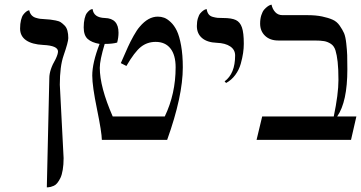

<svg xmlns="http://www.w3.org/2000/svg" viewBox="-20 -598 1545 821"><path d="M180.2 203.1 190.9 -264.2Q190.9 -299.3 217.8 -345.2Q228 -366.7 228 -377.9Q228 -402.8 165 -405.8Q116.7 -408.2 91.3 -426Q65.9 -443.8 65.9 -476.1Q65.9 -496.6 69.8 -512.2Q73.7 -527.8 79.6 -535.4Q85.4 -543 91.3 -547.6Q97.2 -552.2 101.1 -553.2L105 -554.2Q107.4 -542 114.5 -533.7Q121.6 -525.4 132.8 -522Q144 -518.6 151.6 -517.6Q159.2 -516.6 170.9 -516.1Q187 -515.1 195.3 -514.2Q203.6 -513.2 218 -510.5Q232.4 -507.8 240 -502.7Q247.6 -497.6 256.1 -489Q264.6 -480.5 268.3 -466.8Q272 -453.1 272 -435.1Q272 -418.5 252 -360.8Q235.8 -314.5 235.8 -235.8L252 78.1Q252 106 248.3 127.9Q244.6 149.9 238.5 162.6Q232.4 175.3 225.3 184.1Q218.3 192.9 210.4 196.3Q202.6 199.7 196.8 201.2Q190.9 202.6 185.8 202.9Q180.7 203.1 180.2 203.1Z M405.8 -410.2Q372.1 -416 355 -431.4Q337.9 -446.8 337.9 -481Q337.9 -502.4 341.8 -518.6Q345.7 -534.7 351.3 -542Q356.9 -549.3 362.5 -553.7Q368.2 -558.1 372.1 -558.6L376 -559.1Q380.4 -522.5 428.7 -521Q486.8 -519.5 486.8 -458Q486.8 -437.5 481 -416Q461.4 -410.2 427.7 -410.2Q406.7 -340.8 406.7 -308.1Q406.7 -226.6 461.9 -100.1H684.6Q731 -196.8 731 -310.1Q731 -362.8 708.7 -390.9Q686.5 -418.9 645.5 -418.9Q609.9 -418.9 582.8 -397.7Q555.7 -376.5 520.5 -315.9L496.6 -328.1Q517.1 -375 527.1 -397.2Q537.1 -419.4 551.3 -444.8Q565.4 -470.2 577.6 -483.9Q613.8 -526.9 654.8 -526.9Q668.9 -526.9 681.9 -522.2Q694.8 -517.6 710 -503.4Q725.1 -489.3 736.1 -466.6Q747.1 -443.8 754.4 -403.3Q761.7 -362.8 761.7 -310.1Q761.7 -186.5 694.8 0H415.5Q415 -32.7 394.8 -131.1Q374.5 -229.5 374.5 -274.9Q374.5 -329.6 405.8 -410.2Z M946.8 -243.2 940.4 -250Q985.4 -283.2 985.4 -360.8Q985.4 -385.3 964.6 -399.4Q943.8 -413.6 906.7 -415Q866.2 -416.5 844 -435.3Q821.8 -454.1 821.8 -486.8Q821.8 -505.4 826.2 -519.8Q830.6 -534.2 836.7 -541.3Q842.8 -548.3 848.9 -552.7Q855 -557.1 859.4 -558.1L863.8 -559.1Q865.7 -545.4 872.1 -537.1Q878.4 -528.8 890.4 -525.6Q902.3 -522.5 910.6 -521.7Q918.9 -521 934.6 -521Q970.7 -521 988.8 -512.2Q1006.8 -503.4 1014.6 -480.5Q1022.5 -457.5 1022.5 -411.1Q1022.5 -391.6 1019.5 -371.3Q1016.6 -351.1 1009.5 -325.4Q1002.4 -299.8 986.1 -277.6Q969.7 -255.4 946.8 -243.2Z M1294.9 -533.2Q1330.6 -533.2 1357.2 -527.6Q1383.8 -522 1402.1 -513.9Q1420.4 -505.9 1432.6 -488.3Q1444.8 -470.7 1451.2 -456.1Q1457.5 -441.4 1460.7 -412.1Q1463.9 -382.8 1464.6 -362.1Q1465.3 -341.3 1465.3 -301.8Q1465.3 -162.6 1421.9 -100.1H1503.9L1481 0H1077.1L1101.1 -100.1H1407.2Q1427.2 -195.8 1427.2 -255.9Q1427.2 -303.7 1423.8 -333.5Q1420.4 -363.3 1414.6 -382.3Q1408.7 -401.4 1395 -410.4Q1381.3 -419.4 1366.2 -422.1Q1351.1 -424.8 1324.2 -424.8H1169.9Q1134.3 -424.8 1113.3 -445.1Q1092.3 -465.3 1092.3 -497.1Q1092.3 -517.1 1097.4 -533Q1102.5 -548.8 1109.6 -556.9Q1116.7 -564.9 1123.8 -570.1Q1130.9 -575.2 1135.7 -576.7L1141.1 -578.1Q1145 -559.1 1157 -546.1Q1168.9 -533.2 1188 -533.2Z"/></svg>

Font: Linear Smooth
Style: Regular
Weight: 400
Designer: Philipp H. Poll, Flanker
Foundry: Philipp H. Poll, reworked by Flanker
Version: Version 1.061 | FøM Fix